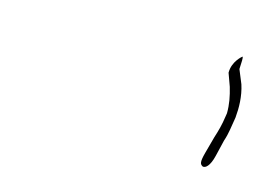

<svg xmlns="http://www.w3.org/2000/svg" viewBox="-32 -772 295 210"><g transform="rotate(10 115.0 -667.0)"><path d="M212 -710 216 -695C218 -685 219 -676 218 -666L217 -662C215 -653 212 -645 209 -638L202 -619C198 -608 199 -606 202 -604C205 -603 210 -606 214 -618L220 -636C224 -645 225 -652 228 -663C230 -674 231 -687 228 -700L223 -716C224 -724 225 -729 224 -730C224 -730 213 -723 212 -710ZM228 -663H229Z"/></g></svg>

Font: Stray Cat
Style: HlObl
Weight: 100
Version: Version 1.0